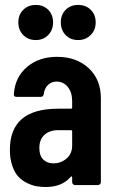

<svg xmlns="http://www.w3.org/2000/svg" viewBox="-20 -749 464 777"><path d="M125 -586.9Q93.8 -586.9 74 -607.2Q54.2 -627.4 54.2 -658.2Q54.2 -689.5 74 -709.2Q93.8 -729 125 -729Q155.8 -729 175.3 -709.2Q194.8 -689.5 194.8 -658.2Q194.8 -627.4 175 -607.2Q155.3 -586.9 125 -586.9ZM226.1 -658.2Q226.1 -689.5 245.6 -709.2Q265.1 -729 295.9 -729Q327.6 -729 347.4 -709.2Q367.2 -689.5 367.2 -658.2Q367.2 -627.4 346.9 -607.2Q326.7 -586.9 295.9 -586.9Q265.1 -586.9 245.6 -607.2Q226.1 -627.4 226.1 -658.2ZM210.9 -519Q289.6 -519 338.9 -473.1Q388.2 -427.2 388.2 -352.1V-12.2Q388.2 -6.8 384.5 -3.4Q380.9 0 376 0H284.2Q279.3 0 275.6 -3.4Q272 -6.8 272 -12.2V-30.8Q272 -33.7 270.3 -34.9Q268.6 -36.1 266.1 -33.2Q231 7.8 165 7.8Q145.5 7.8 127.7 4.6Q109.9 1.5 89.6 -8.3Q69.3 -18.1 54.4 -33.9Q39.6 -49.8 29.8 -77.9Q20 -106 20 -143.1Q20 -309.1 214.8 -309.1H267.1Q272 -309.1 272 -314V-339.8Q272 -375.5 254.2 -397.2Q236.3 -418.9 209 -418.9Q188.5 -418.9 174.3 -405.3Q160.2 -391.6 157.2 -369.1Q155.8 -356.9 144 -356.9H46.9Q34.7 -356.9 36.1 -369.1Q41 -437 89.4 -478Q137.7 -519 210.9 -519ZM195.8 -87.9Q226.1 -87.9 249 -107.2Q272 -126.5 272 -160.2V-216.8Q272 -222.2 267.1 -222.2H214.8Q180.7 -222.2 159.9 -203.4Q139.2 -184.6 139.2 -149.9Q139.2 -119.1 155 -103.5Q170.9 -87.9 195.8 -87.9Z"/></svg>

Font: Barlow Condensed SemiBold
Style: Regular
Weight: 600
Width: 3
Designer: Jeremy Tribby
Foundry: Tribby Type
Version: Version 1.422;hotconv 1.0.109;makeotfexe 2.5.65596